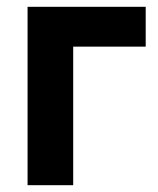

<svg xmlns="http://www.w3.org/2000/svg" viewBox="-20 -544 464 564"><path d="M61 0V-524H408V-407H195V0Z"/></svg>

Font: YasnoRaleway
Style: Bold
Weight: 700
Designer: Matt McInerney, Pablo Impallari, Rodrigo Fuenzalida
Foundry: Matt McInerney, Pablo Impallari, Rodrigo Fuenzalida
Version: Version 4.026